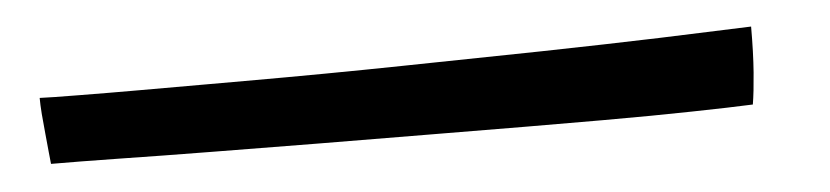

<svg xmlns="http://www.w3.org/2000/svg" viewBox="-24 -71 821 190"><g transform="rotate(-5 387.0 24.0)"><path d="M220.5 -5.5Q302 -5.5 376 -6.8Q450 -8 514.8 -9.2Q579.5 -10.5 632.5 -12.2Q685.5 -14 724 -15.5Q724 10.5 722.5 30Q721 49.5 719 61.5Q696 62.5 658.5 63.2Q621 64 570 64Q539 64 494 63.8Q449 63.5 396 63.2Q343 63 288 62.5Q233 62 181.8 61.5Q130.5 61 89 60.2Q47.5 59.5 22 59.5Q21.5 56 20.8 47.8Q20 39.5 19 29.2Q18 19 17.2 9.5Q16.5 0 16.5 -6.5Q27.5 -6 55.2 -5.8Q83 -5.5 116 -5.5Q149 -5.5 178 -5.5Q207 -5.5 220.5 -5.5Z"/></g></svg>

Font: Grandstander Thin Light
Style: Regular
Weight: 300
Version: Version 1.200